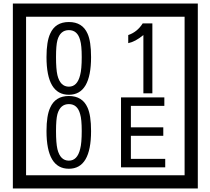

<svg xmlns="http://www.w3.org/2000/svg" viewBox="-20 -980 1195 1090"><path d="M1103 90H53V-960H1103ZM1028 15V-885H128V15ZM497 -656Q497 -442 371 -442Q244 -442 244 -656Q244 -744 265 -789Q294 -855 371 -855Q448 -855 477 -789Q497 -745 497 -656ZM444 -656Q444 -723 435 -752Q420 -809 371 -809Q322 -809 306 -752Q298 -723 298 -656Q298 -587 306 -553Q322 -488 371 -488Q419 -488 435 -554Q444 -587 444 -656ZM845 -450H794V-781Q748 -743 708 -735V-781Q759 -798 790 -847H845ZM497 -236Q497 -22 371 -22Q244 -22 244 -236Q244 -324 265 -369Q294 -435 371 -435Q448 -435 477 -369Q497 -325 497 -236ZM444 -236Q444 -303 435 -332Q420 -389 371 -389Q322 -389 306 -332Q298 -303 298 -236Q298 -167 306 -133Q322 -68 371 -68Q419 -68 435 -134Q444 -167 444 -236ZM918 -30H667V-427H913V-379H723V-257H907V-209H723V-78H918Z"/></svg>

Font: Unicode BMP Fallback SIL
Style: Regular
Weight: 400
Foundry: NRSI, SIL International
Version: Version 5.1 Based on Unicode 5.1